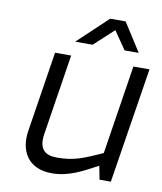

<svg xmlns="http://www.w3.org/2000/svg" viewBox="-83 -793 733 869"><g transform="rotate(10 284.0 -358.5)"><path d="M215 -596H295L385 -679L442 -596H507L424 -726H353ZM76 -161C61 -66 107 9 213 9C294 9 353 -27 420 -62L432 0H484L568 -531H494L430 -122C347 -85 305 -65 225 -65C174 -65 138 -85 150 -161L208 -531H134Z"/></g></svg>

Font: Exo
Style: Regular Italic
Weight: 400
Designer: Natanael Gama
Version: Version 1.00